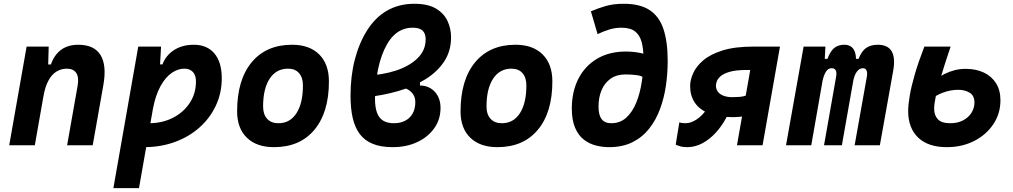

<svg xmlns="http://www.w3.org/2000/svg" viewBox="-20 -762 5313 1007"><path d="M28.3 0 119.6 -517.6H235.4L231.9 -394L162.6 0ZM332 0 387.2 -312.5Q395 -356.4 379.9 -379.2Q364.7 -401.9 330.6 -401.9Q302.7 -401.9 277.8 -387.7Q252.9 -373.5 234.4 -340.1Q215.8 -306.6 206.5 -249.5L230 -423.8H247.1Q263.7 -473.1 299.8 -500.2Q335.9 -527.3 390.6 -527.3Q473.6 -527.3 507.1 -473.6Q540.5 -419.9 522 -315.4L466.3 0Z M709 224.6H574.7L705.1 -517.6H824.7L817.9 -395ZM735.4 9.8Q704.6 9.8 674.8 7.1Q645 4.4 614.3 0L672.4 -127.9Q699.2 -115.7 761.2 -115.7Q831.5 -115.7 887.5 -144.5Q943.4 -173.3 975.6 -222.9Q1007.8 -272.5 1007.8 -335Q1007.8 -367.2 991.7 -384.5Q975.6 -401.9 946.3 -401.9Q913.6 -401.9 881.1 -379.9Q848.6 -357.9 822.3 -311Q795.9 -264.2 781.7 -189.5L801.3 -424.3H843.8L823.7 -397Q837.9 -459.5 884 -493.4Q930.2 -527.3 996.1 -527.3Q1065.9 -527.3 1104.5 -481.7Q1143.1 -436 1143.1 -351.6Q1143.1 -274.4 1112.3 -208.5Q1081.5 -142.6 1026.4 -93.5Q971.2 -44.4 897 -17.3Q822.8 9.8 735.4 9.8Z M1417 9.8Q1325.7 9.8 1274.7 -39.8Q1223.6 -89.4 1223.6 -177.7Q1223.6 -342.8 1299.8 -435.1Q1376 -527.3 1511.7 -527.3Q1603 -527.3 1654.1 -476.6Q1705.1 -425.8 1705.1 -335Q1705.1 -172.4 1629 -81.3Q1552.9 9.8 1417 9.8ZM1440.3 -115.7Q1501 -115.7 1534.9 -168.2Q1568.8 -220.7 1568.8 -314Q1568.8 -355.2 1548.4 -378.5Q1527.9 -401.9 1490.7 -401.9Q1429.1 -401.9 1394.5 -349.5Q1359.9 -297.1 1359.9 -203.6Q1359.9 -162.1 1381.1 -138.9Q1402.3 -115.7 1440.3 -115.7Z M1899.4 -252V-365.2Q1985.4 -368.7 2056.4 -391.8Q2127.4 -415 2169.9 -456.5Q2212.4 -498 2212.4 -555.2Q2212.4 -575.2 2205.6 -588.9Q2198.7 -602.5 2183.8 -609.6Q2168.9 -616.7 2144 -616.7Q2114.7 -616.7 2090.1 -606.4Q2065.4 -596.2 2045.7 -576.9Q2025.9 -557.6 2010.7 -531.2Q1979 -476.6 1962.9 -399.4Q1946.8 -322.3 1946.8 -244.6Q1946.8 -200.2 1957 -171.6Q1967.3 -143.1 1989.3 -129.4Q2011.2 -115.7 2046.4 -115.7Q2079.1 -115.7 2104.2 -128.4Q2129.4 -141.1 2143.8 -166Q2158.2 -190.9 2158.2 -227.1Q2158.2 -250 2147.2 -266.8Q2136.2 -283.7 2115.7 -294.4Q2095.2 -305.2 2065.4 -310.1L2182.6 -338.4V-313.5Q2207 -313.5 2226.8 -304.7Q2246.6 -295.9 2261 -280Q2275.4 -264.2 2283 -242.9Q2290.5 -221.7 2290.5 -195.8Q2290.5 -135.7 2257.6 -89.4Q2224.6 -43 2168 -16.6Q2111.3 9.8 2039.6 9.8Q1977.5 9.8 1935.1 -7.6Q1892.6 -24.9 1866.9 -59.1Q1841.3 -93.3 1829.8 -143.6Q1818.4 -193.8 1818.4 -260.3Q1818.4 -361.8 1840.8 -449Q1863.3 -536.1 1905.8 -603.5Q1926.3 -635.7 1951.7 -661.4Q1977.1 -687 2007.8 -705.1Q2038.6 -723.1 2075 -732.7Q2111.3 -742.2 2153.3 -742.2Q2224.1 -742.2 2266.1 -717.3Q2308.1 -692.4 2326.9 -652.3Q2345.7 -612.3 2345.7 -566.4Q2345.7 -494.1 2309.6 -439.5Q2273.4 -384.8 2211.2 -346.2Q2148.9 -307.6 2068.6 -284.4Q1988.3 -261.2 1899.4 -252Z M2588.9 9.8Q2497.6 9.8 2446.5 -39.8Q2395.5 -89.4 2395.5 -177.7Q2395.5 -342.8 2471.7 -435.1Q2547.9 -527.3 2683.6 -527.3Q2774.9 -527.3 2825.9 -476.6Q2877 -425.8 2877 -335Q2877 -172.4 2800.9 -81.3Q2724.8 9.8 2588.9 9.8ZM2612.2 -115.7Q2672.9 -115.7 2706.8 -168.2Q2740.7 -220.7 2740.7 -314Q2740.7 -355.2 2720.3 -378.5Q2699.8 -401.9 2662.6 -401.9Q2601 -401.9 2566.4 -349.5Q2531.7 -297.1 2531.7 -203.6Q2531.7 -162.1 2553 -138.9Q2574.2 -115.7 2612.2 -115.7Z M3174.3 9.8Q3139.6 9.8 3105 1Q3070.3 -7.8 3041.7 -30Q3013.2 -52.2 2996.1 -92.3Q2979 -132.3 2979 -194.8Q2979.5 -282.7 3013.9 -349.6Q3048.3 -416.5 3111.8 -454.1Q3175.3 -491.7 3262.7 -491.7Q3314.5 -491.7 3362.3 -478.5Q3410.2 -465.3 3439.9 -438L3384.8 -337.9Q3352.5 -363.8 3321 -367.7Q3289.6 -371.6 3260.7 -371.6Q3214.4 -371.6 3182.9 -349.6Q3151.4 -327.6 3135.3 -289.6Q3119.1 -251.5 3119.1 -203.1Q3119.1 -159.2 3135.3 -137.5Q3151.4 -115.7 3186 -115.7Q3232.4 -115.7 3264.6 -145Q3296.9 -174.3 3316.9 -223.4Q3336.9 -272.5 3345.9 -332.5Q3355 -392.6 3355 -454.1Q3355 -506.3 3345 -542.5Q3335 -578.6 3310.1 -597.7Q3285.2 -616.7 3239.3 -616.7Q3206.5 -616.7 3175.5 -607.2Q3144.5 -597.7 3114.3 -583L3079.1 -702.6Q3116.7 -718.8 3157.2 -730.5Q3197.8 -742.2 3252 -742.2Q3335.9 -742.2 3386.5 -709.5Q3437 -676.8 3459.5 -610.1Q3481.9 -543.5 3481.9 -442.4Q3481.9 -378.4 3472.7 -313.7Q3463.4 -249 3442.1 -191.2Q3420.9 -133.3 3385.3 -87.9Q3349.6 -42.5 3297.6 -16.4Q3245.6 9.8 3174.3 9.8Z M3826.2 -147.5Q3748 -147.5 3698 -167.5Q3647.9 -187.5 3623.8 -224.1Q3599.6 -260.7 3599.6 -310.5Q3599.6 -341.8 3615.2 -377.4Q3630.9 -413.1 3668 -445.1Q3705.1 -477.1 3769.3 -497.3Q3833.5 -517.6 3930.7 -517.6H3939L3922.4 -395H3897.5Q3838.9 -395 3805.7 -385Q3772.5 -375 3757.6 -360.8Q3742.7 -346.7 3738.8 -333.5Q3734.9 -320.3 3734.9 -313.5Q3734.9 -293.9 3745.6 -280.3Q3756.3 -266.6 3775.6 -259.5Q3794.9 -252.4 3820.3 -252.4Q3834.5 -252.4 3856.2 -253.7Q3877.9 -254.9 3901.4 -264.2L3880.9 -152.8Q3871.1 -150.4 3855.2 -148.9Q3839.4 -147.5 3826.2 -147.5ZM3583.5 9.8Q3564 9.8 3550.3 6.1Q3536.6 2.4 3523.9 -3.4L3543 -120.1Q3551.8 -117.2 3561.5 -116.5Q3571.3 -115.7 3575.7 -115.7Q3603.5 -115.7 3633.5 -135.5Q3663.6 -155.3 3685.3 -188Q3707 -220.7 3709.5 -258.3L3820.8 -225.1Q3810.1 -183.6 3787.6 -141.8Q3765.1 -100.1 3733.9 -65.9Q3702.6 -31.7 3664.6 -11Q3626.5 9.8 3583.5 9.8ZM3845.2 0 3936.5 -517.6H4070.8L3979.5 0Z M4309.1 -517.6 4302.2 -384.3 4234.9 0H4102.5L4194.8 -517.6ZM4301.8 0 4365.2 -359.4Q4373 -404.3 4341.8 -404.3Q4323.7 -404.3 4311.8 -386Q4299.8 -367.7 4292.5 -330.6L4290.5 -453.1H4319.8Q4334.5 -493.2 4355.2 -510.3Q4376 -527.3 4408.2 -527.3Q4447.3 -527.3 4461.7 -494.6Q4476.1 -461.9 4464.4 -390.6L4395.5 0ZM4664.6 -390.6 4594.7 0H4462.4L4526.4 -359.4Q4530.3 -380.9 4524.7 -392.6Q4519 -404.3 4505.9 -404.3Q4487.8 -404.3 4473.9 -386Q4460 -367.7 4453.6 -330.6L4451.7 -453.1H4482.9Q4498.5 -493.7 4522.7 -510.5Q4546.9 -527.3 4583.5 -527.3Q4689 -527.3 4664.6 -390.6Z M4945.8 9.8Q4847.7 9.8 4795.4 -40.5Q4743.2 -90.8 4743.2 -179.2Q4743.2 -212.4 4751.5 -261.2Q4759.8 -310.1 4778.6 -374.3Q4797.4 -438.5 4828.1 -517.6H4965.8Q4935.5 -428.2 4916.3 -364Q4897 -299.8 4888.2 -257.8Q4879.4 -215.8 4879.4 -191.9Q4879.4 -156.7 4899.2 -136.2Q4918.9 -115.7 4963.4 -115.7Q5002.9 -115.7 5031.5 -130.9Q5060.1 -146 5075.4 -170.9Q5090.8 -195.8 5090.8 -224.6Q5090.8 -259.8 5066.2 -275.4Q5041.5 -291 5005.4 -291Q4985.4 -291 4964.4 -287.1Q4943.4 -283.2 4922.1 -274.9Q4900.9 -266.6 4879.9 -253.9L4885.3 -344.7Q4907.7 -360.8 4932.9 -373.5Q4958 -386.2 4985.8 -393.6Q5013.7 -400.9 5044.9 -400.9Q5098.6 -400.9 5139.6 -381.6Q5180.7 -362.3 5203.9 -325.7Q5227.1 -289.1 5227.1 -235.8Q5227.1 -166 5189.7 -110.4Q5152.3 -54.7 5088.9 -22.5Q5025.4 9.8 4945.8 9.8Z"/></svg>

Font: Cascadia Mono NF
Style: Italic
Weight: 400
Italic angle: -10°
Monospace: yes
Designer: Aaron Bell
Foundry: Saja Typeworks
Version: Version 2404.023